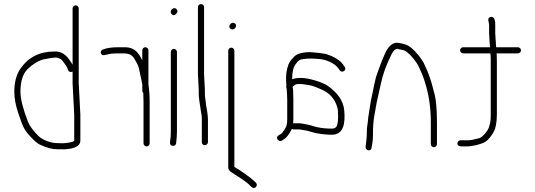

<svg xmlns="http://www.w3.org/2000/svg" viewBox="-20 -714 2618 939"><path d="M343 -27V-153L335 -307V-364C334.3 -363.3 333.7 -363 333 -363C323.9 -360 317.2 -362.6 313 -371L309 -382C306.3 -388 301 -396.3 293 -407C278.5 -426.3 278.9 -426.3 257.6 -432.1C248.5 -434.6 209.1 -426.6 189 -423C162 -414 137.1 -398.1 114.2 -375.2C91.4 -352.4 80 -315.7 80 -265C80 -230.8 92.2 -182 116.7 -118.8C124.4 -98.7 141.6 -75.4 168 -49C183.8 -33.2 222.2 -14 261 -14C269 -14 276.8 -13.8 284.5 -13.4C293.7 -12.9 343 -17.9 343 -27ZM350 -688C357.9 -688 365 -680.9 365 -673V-307L373 -153V-27C373 -6.4 357.3 6.8 325.8 12.7C309 15.9 294.8 17 283 16H260C234.9 16 206 8.2 173.5 -7.5C164.5 -11.8 152.5 -21.6 137.6 -36.9C98.1 -77.3 94.2 -87.8 70.2 -158C56.7 -197.3 50 -233 50 -265C50 -310.7 59.7 -348 79 -377C118.2 -433.7 173.2 -462 244 -462C272.2 -464.3 295.8 -452.8 315 -427.5C324.3 -415.2 331 -405 335 -397V-673C335 -680.9 342.1 -688 350 -688Z M705.9 -468V-302C709.9 -274 711.9 -245.3 711.9 -216V-13C711.9 -5.1 704.8 2 696.9 2C689 2 681.9 -5.1 681.9 -13V-216C681.9 -228.7 681.6 -240.7 680.9 -252V-259C677.6 -261.7 675.9 -265.3 675.9 -270V-300C674.3 -311.7 670.9 -328 665.9 -349C660.2 -373.3 660 -387.2 649.9 -404C634.3 -430 630.3 -453 583.9 -453H549.5C533.8 -453 519.3 -451.3 506 -447.8C492.6 -444.3 484.3 -443.3 480.9 -445C469.1 -450.9 470.8 -469.8 483.9 -472C501 -479.3 526.6 -483 560.7 -483H589.9C616.8 -483 637.6 -474.2 652.4 -456.5C665.1 -441.4 667.2 -434.7 675.9 -419V-468C675.9 -475.9 683 -483 690.9 -483C698.8 -483 705.9 -475.9 705.9 -468Z M845.4 -460V-70C845.4 -61.3 845 -52.4 844.2 -43.2L841.4 -13C838.2 6.1 808.3 1.7 811.4 -17L812.4 -27C814.4 -37 815.4 -51.3 815.4 -70V-460C815.4 -467.9 822.5 -475 830.4 -475C838.3 -475 845.4 -467.9 845.4 -460ZM842.7 -669.7C849.8 -662.6 850.1 -655.7 843.4 -649C835.4 -638.3 827.6 -636.8 819.9 -644.5C804.7 -659.7 828.2 -684.2 842.7 -669.7Z M981.5 -4C973.1 -4 967 -10.8 967 -19V-132.9C967 -156.6 961.9 -165.7 959 -195L956 -213C954.7 -225.8 952 -239.2 952 -253V-274L948 -351V-679C948 -687.8 954.5 -694 963 -694C971.5 -694 978 -687.8 978 -679V-351L982 -275V-254C982 -241 984.7 -229.5 986 -217L988 -198C992.2 -179 997 -148.1 997 -127V-19C997 -10.8 989.8 -4 981.5 -4Z M1128.9 -575.8C1112.7 -559.6 1091 -580.9 1107.2 -597C1123 -612.9 1145.4 -592.2 1128.9 -575.8ZM1126.2 -466V102C1127.5 103.3 1128.8 104.3 1130.2 105L1150.2 117C1188.2 142.3 1215.2 163 1231.2 179C1245.5 193.3 1224.8 214.7 1211.2 201L1203.2 194C1195.7 185.3 1183.9 175.7 1167.6 165C1151.3 154.3 1140.2 147 1134.2 143L1114.2 130C1102.2 122.7 1096.2 114.3 1096.2 105V-466C1096.2 -473.9 1103.2 -481 1111.2 -481C1119.1 -481 1126.2 -473.9 1126.2 -466Z M1601.7 -55C1579.7 -55 1554.1 -57.7 1524.7 -63L1505.7 -68C1492.1 -71.7 1482.7 -75.5 1468.2 -77C1456.5 -78.2 1452.1 -81 1440.7 -81H1415.7C1413.1 -81 1410.4 -82 1407.7 -84C1394.3 -57.2 1381.3 -40.2 1368.7 -33L1357.7 -26C1343.8 -17.6 1323.5 -40.5 1342.7 -52L1353.7 -59C1358.4 -61.7 1363.7 -67.8 1369.7 -77.5C1381.8 -97 1384.7 -102.8 1384.7 -133V-227C1384.7 -241.9 1383.1 -264 1382.2 -276.5C1381.6 -286.1 1377.7 -288 1380.7 -297C1380.1 -301.7 1379.7 -306.3 1379.7 -311C1377.1 -344.5 1381.1 -374.5 1391.7 -401C1395.7 -411 1404.9 -423.2 1419.2 -437.5C1433.6 -451.8 1459.7 -459 1497.7 -459C1532.7 -456.5 1558.4 -453.5 1574.7 -450C1616.4 -436.1 1644.4 -418.4 1658.7 -397L1665.7 -387C1677.7 -371 1652.4 -354 1641.7 -370L1634.7 -380C1615.7 -405.4 1575.7 -422.3 1544.2 -425C1514.3 -427.6 1490.8 -430.1 1453.9 -423.5C1444.7 -421.9 1435.6 -414.4 1426.7 -401C1414.7 -386.6 1408.7 -361.6 1408.7 -326C1418.1 -330.7 1432.9 -333 1453.2 -333C1491 -333 1558.7 -310.8 1580.4 -295.9C1632.1 -260.4 1659.8 -219.5 1663.7 -173C1669 -109.9 1661 -55 1601.7 -55ZM1414.7 -227V-133C1414.7 -125 1414.4 -117.7 1413.7 -111H1439.5C1447.6 -111 1453.9 -110.5 1458.2 -109.5C1479.2 -104.7 1485.4 -106.1 1512.7 -97L1531.7 -92C1553.7 -87.1 1576.9 -85 1603.7 -85C1615.1 -85 1622.9 -89.3 1627.2 -98C1635.1 -113.8 1635.7 -169.3 1629.2 -190.5C1616.6 -232 1590.1 -261 1549.7 -277.5C1542.4 -280.5 1533.2 -284.3 1522 -289C1500.2 -298.1 1480.1 -299.5 1455.7 -303H1435.7C1428.4 -303 1420.1 -298.3 1410.7 -289C1413.4 -283.7 1414.7 -263 1414.7 -227Z M2102 6C2094.1 6 2087 -1.1 2087 -9V-115C2087 -179.2 2079.2 -238.9 2063.5 -294.1C2049.3 -343.9 2043.4 -352.8 2029 -385.9C2017.7 -411.5 1984.3 -451.7 1962 -465C1952.9 -470.5 1936.2 -470.9 1924 -475C1913.4 -475 1903.7 -466.3 1895 -449C1869.2 -397.4 1851.8 -349.3 1842.7 -304.7C1839.1 -287.2 1834.7 -267.7 1829.7 -246.2C1817.9 -196.5 1822.1 -206.7 1811.5 -153C1806.5 -127.6 1804 -95.6 1804 -57C1804 -32.3 1801.7 -10.7 1797 8C1797 28.3 1765.2 24.8 1768.2 2C1770.5 -15.8 1774 -40.7 1774 -64.2C1774 -78.9 1774.7 -90.1 1776 -97.7C1779.9 -119.4 1779.5 -135.4 1784.2 -160.2C1789.6 -189 1791.1 -212 1797.5 -239C1806.4 -276.4 1812.5 -321.1 1825 -355.5C1837.8 -390.5 1849.9 -424.4 1868 -463C1885.4 -494.3 1905.4 -508 1928.1 -504.4C1954.9 -500 1974.2 -495.7 1994.6 -477.4C2007.5 -465.8 2016 -457 2020 -451C2024.7 -446.3 2028.9 -441.3 2032.5 -436C2041.5 -422.9 2048.7 -415.1 2056 -398C2074.5 -361.1 2089.5 -318.1 2101 -269C2111.7 -237 2117 -185.7 2117 -115V-9C2117 -1.1 2110 6 2102 6Z M2217 -13C2217 -20.9 2224.1 -28 2232 -28H2243H2270.5C2281.4 -28 2299.6 -31.5 2324.9 -38.6C2339.5 -42.7 2365.8 -74.5 2370 -88.3C2376.8 -110.5 2380 -115.6 2380 -154V-424C2380 -439.3 2379.3 -449 2378 -453H2245C2237.1 -453 2230 -460.1 2230 -468C2230 -475.9 2237.1 -483 2245 -483H2377C2376.3 -483.7 2376 -484.7 2376 -486L2372 -551V-593C2372 -605.5 2359.2 -627.5 2380 -631C2394.7 -633.4 2402 -620.8 2402 -593V-551L2406 -488C2406 -485.3 2406.3 -483.7 2407 -483H2513C2520.9 -483 2528 -475.9 2528 -468C2528 -460.1 2520.9 -453 2513 -453H2408C2408.7 -452.3 2409 -451.5 2409 -450.5L2410 -415V-154C2410 -114 2403.8 -83.8 2391.3 -63.5C2378.9 -43.1 2366.4 -28.9 2353.8 -20.8C2335.4 -8.8 2290.8 2 2263.3 2H2237.3C2225.1 2 2217 -2.6 2217 -13Z"/></svg>

Font: MewTooHand
Style: Reversed
Weight: 400
Designer: Mew Too, Robert Jablonski
Version: Version 0.77